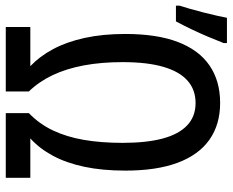

<svg xmlns="http://www.w3.org/2000/svg" viewBox="-92 -698 788 649"><g transform="rotate(90 301.5 -374.0)"><path d="M325.7 -641.6Q280.8 -641.6 250 -614.3Q219.2 -586.9 203.4 -532.5Q187.5 -478 187.5 -394.5Q187.5 -323.2 198.5 -264.2Q209.5 -205.1 231.4 -158.7Q253.4 -112.3 286.6 -78.1V0H68.8V-83H201.2Q168 -114.3 143.6 -159.9Q119.1 -205.6 105.7 -266.6Q92.3 -327.6 92.3 -403.8Q92.3 -511.2 119.6 -582.3Q147 -653.3 199.2 -689Q251.5 -724.6 325.2 -724.6Q398.4 -724.6 449.7 -688.5Q501 -652.3 527.6 -581.1Q554.2 -509.8 554.2 -404.3Q554.2 -326.7 541.3 -265.6Q528.3 -204.6 503.9 -159.2Q479.5 -113.8 445.3 -83H578.6V0H359.9V-78.1Q396.5 -113.3 418.5 -159.7Q440.4 -206.1 450.4 -264.4Q460.4 -322.8 460.4 -395Q460.4 -475.6 445.8 -530.3Q431.2 -585 401.1 -613.3Q371.1 -641.6 325.7 -641.6ZM-3.4 -575.2V-587.4Q0.5 -599.1 6.8 -620.8Q13.2 -642.6 19.5 -667.7Q25.9 -692.9 30.8 -714.8Q35.6 -736.8 37.6 -747.6H123V-736.3Q113.8 -712.4 101.8 -684.1Q89.8 -655.8 76.4 -627.7Q63 -599.6 49.8 -575.2Z"/></g></svg>

Font: Open Sans Condensed Medium
Style: Regular
Weight: 500
Width: 3
Designer: Monotype Design Team
Foundry: Monotype Imaging Inc.
Version: Version 3.000